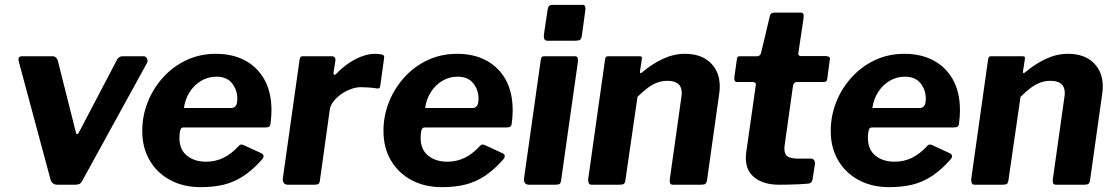

<svg xmlns="http://www.w3.org/2000/svg" viewBox="-20 -762 4601 792"><path d="M571.6 -530Q581.6 -530 586.2 -520.9Q590.9 -511.9 586.7 -502.9L319.8 -17.1Q314 -6.1 307.5 -3.1Q301 0 288.3 0H217.3Q204.6 0 197 -6.9Q189.3 -13.8 187.6 -24.5L56.9 -510.3Q53 -530 71.3 -530H198Q205.9 -530 212.1 -523.4Q218.3 -516.7 219 -509.6L293.4 -214.5Q297.7 -198.8 309.4 -223.2L463.8 -517.6Q472.1 -530 485.5 -530H571.6Z M808.1 10Q736.3 10 682 -19.3Q627.7 -48.6 597.3 -100.6Q566.8 -152.6 566.8 -221.7Q566.8 -283.7 589.2 -340.4Q611.6 -397.1 652.4 -442.3Q693.2 -487.6 748.7 -513.8Q804.1 -540 870.7 -540Q939.9 -540 991.3 -512.3Q1042.8 -484.6 1071.3 -432.7Q1099.8 -380.9 1099.8 -307.5Q1099.8 -294.2 1098.8 -280.1Q1097.8 -265.9 1095.8 -251.3Q1094.8 -242.9 1089.8 -239.5Q1084.8 -236.2 1073.2 -236.2H736.3Q726.1 -236.2 723.1 -223.3Q720.1 -210.5 720.1 -193Q720.1 -145.2 751 -120.1Q781.9 -95 830.1 -95Q868.3 -95 901 -110.6Q933.8 -126.2 965.6 -160.8Q971.1 -166.2 976.4 -165.7Q981.8 -165.2 988.7 -161.8L1055.4 -131.1Q1075.3 -122.4 1061.6 -105.1Q1022.2 -60.6 983.8 -35.5Q945.4 -10.4 902.8 -0.2Q860.1 10 808.1 10ZM934.8 -316.4Q945 -316.4 952 -324.7Q958.9 -333.1 958.9 -355.4Q958.9 -390.9 937.3 -418.3Q915.8 -445.7 872 -445.7Q838.8 -445.7 809.9 -428.7Q781.1 -411.6 762.3 -382.2Q743.5 -352.8 738.6 -316.4Z M1167.6 0Q1155.8 0 1150.6 -7.3Q1145.5 -14.6 1146.5 -25L1215.7 -515.6Q1217.4 -524.9 1219.9 -527.4Q1222.5 -530 1230.1 -530H1349.4Q1356.5 -530 1360.7 -525.1Q1364.8 -520.3 1363.1 -508.9L1356 -464.3Q1355 -454.3 1358.7 -453.4Q1362.4 -452.6 1368.5 -458.7Q1392.3 -483.9 1419.7 -502.1Q1447.1 -520.4 1474.7 -530.2Q1502.3 -540 1524.7 -540Q1544.7 -540 1555.5 -537Q1566.4 -534 1564.7 -524.7L1549.3 -413.2Q1547.9 -402 1545.2 -399.2Q1542.6 -396.4 1537 -397.1Q1517.3 -400 1498.6 -401.2Q1479.8 -402.4 1468.5 -402.4Q1448.8 -402.4 1427.2 -394.4Q1405.6 -386.5 1386.7 -373.1Q1367.9 -359.6 1355.3 -343.3Q1342.8 -327 1340.5 -310.6L1299.8 -18.7Q1298.1 -6.1 1293 -3.1Q1288 0 1274.4 0H1167.6Z M1803.1 10Q1731.3 10 1677 -19.3Q1622.7 -48.6 1592.3 -100.6Q1561.8 -152.6 1561.8 -221.7Q1561.8 -283.7 1584.2 -340.4Q1606.6 -397.1 1647.4 -442.3Q1688.2 -487.6 1743.7 -513.8Q1799.1 -540 1865.7 -540Q1934.9 -540 1986.3 -512.3Q2037.8 -484.6 2066.3 -432.7Q2094.8 -380.9 2094.8 -307.5Q2094.8 -294.2 2093.8 -280.1Q2092.8 -265.9 2090.8 -251.3Q2089.8 -242.9 2084.8 -239.5Q2079.8 -236.2 2068.2 -236.2H1731.3Q1721.1 -236.2 1718.1 -223.3Q1715.1 -210.5 1715.1 -193Q1715.1 -145.2 1746 -120.1Q1776.9 -95 1825.1 -95Q1863.3 -95 1896 -110.6Q1928.8 -126.2 1960.6 -160.8Q1966.1 -166.2 1971.4 -165.7Q1976.8 -165.2 1983.7 -161.8L2050.4 -131.1Q2070.3 -122.4 2056.6 -105.1Q2017.2 -60.6 1978.8 -35.5Q1940.4 -10.4 1897.8 -0.2Q1855.1 10 1803.1 10ZM1929.8 -316.4Q1940 -316.4 1947 -324.7Q1953.9 -333.1 1953.9 -355.4Q1953.9 -390.9 1932.3 -418.3Q1910.8 -445.7 1867 -445.7Q1833.8 -445.7 1804.9 -428.7Q1776.1 -411.6 1757.3 -382.2Q1738.5 -352.8 1733.6 -316.4Z M2294.8 -19.6Q2293.1 -6.1 2288 -3.1Q2283 0 2268.6 0H2163.2Q2150.5 0 2145.5 -7.1Q2140.5 -14.3 2141.5 -25.3L2210.7 -515.3Q2212.4 -524.9 2215.3 -527.4Q2218.2 -530 2226.1 -530H2352.8Q2360 -530 2362.5 -523.2Q2365 -516.4 2364 -508.3ZM2380.1 -614.8Q2378.4 -602.1 2372.8 -598.1Q2367.3 -594.1 2352.9 -594.1H2237.5Q2227.7 -594.1 2224.9 -602.2Q2222.2 -610.2 2223.9 -621.2L2238.9 -722.2Q2241.6 -742 2256.9 -742H2384.1Q2391.2 -742 2393.7 -734.8Q2396.1 -727.6 2394.4 -718.7Z M2421.2 0Q2410.8 0 2408.2 -7.3Q2405.5 -14.6 2406.5 -25L2475.7 -515.6Q2477.4 -524.9 2479.9 -527.4Q2482.5 -530 2490.1 -530H2618Q2623.7 -530 2626.4 -527.6Q2629.1 -525.3 2627.4 -516.7L2619.8 -466.8Q2618.8 -454.7 2630.4 -465Q2670.5 -498.9 2714.9 -519.4Q2759.3 -540 2805.4 -540Q2872.7 -540 2910.9 -502.9Q2949 -465.9 2949 -405.9Q2949 -399.2 2948.5 -392.3Q2948 -385.5 2947 -377.7L2896.6 -19.7Q2894.9 -7.6 2889.8 -3.8Q2884.7 0 2871.9 0H2756.6Q2746.1 0 2743.9 -6.9Q2741.6 -13.8 2743.3 -25L2790.3 -358.8Q2791.3 -364.6 2791.8 -369.6Q2792.3 -374.6 2792.3 -378.1Q2792.3 -403.1 2777.6 -415.9Q2763 -428.6 2733.3 -428.6Q2710.9 -428.6 2690.4 -421Q2670 -413.3 2650.6 -398.5Q2631.2 -383.7 2609.7 -362.7L2559.8 -18.7Q2558.1 -6.1 2552.7 -3.1Q2547.3 0 2533 0H2421.2Z M3194.5 0Q3131 0 3093.8 -28.6Q3056.6 -57.2 3056.6 -108.8Q3056.6 -114.9 3056.9 -121Q3057.2 -127.1 3058.2 -133.5L3097.8 -412Q3098.8 -418.9 3094.2 -421.3Q3089.7 -423.7 3082.1 -423.7H3019.7Q3006.6 -423.7 3009.5 -445.7L3019.9 -519.3Q3021.3 -527.3 3024.4 -528.6Q3027.6 -530 3035.6 -530H3104.6Q3109.8 -530 3114.4 -534.6Q3119 -539.3 3119.7 -545.1L3156 -697.4Q3159.2 -710 3174.6 -710H3283.3Q3290.5 -710 3293.4 -705.2Q3296.3 -700.4 3294.6 -686.6L3273 -541.7Q3272 -537 3275.2 -533.9Q3278.3 -530.7 3283 -530.7H3385.7Q3393.7 -530.7 3399.2 -527.6Q3404.8 -524.6 3403.1 -516.6L3392.3 -436.6Q3391.3 -428.6 3387.5 -426.2Q3383.8 -423.7 3373.4 -423.7H3267.2Q3253.8 -423.7 3251.1 -407.9L3217.2 -166.5Q3216.2 -161.5 3215.9 -157Q3215.6 -152.6 3215.6 -148.1Q3215.6 -124.8 3229.5 -116.3Q3243.3 -107.7 3273.3 -107.7H3326.7Q3333.5 -107.7 3338.4 -100.7Q3343.2 -93.7 3341.8 -86.9L3332.4 -25Q3329.9 -6 3313.1 -4.4Q3296.1 -2.7 3274.8 -1.9Q3253.5 -1 3232.5 -0.5Q3211.5 0 3194.5 0Z M3648.1 10Q3576.3 10 3522 -19.3Q3467.7 -48.6 3437.3 -100.6Q3406.8 -152.6 3406.8 -221.7Q3406.8 -283.7 3429.2 -340.4Q3451.6 -397.1 3492.4 -442.3Q3533.2 -487.6 3588.7 -513.8Q3644.1 -540 3710.7 -540Q3779.9 -540 3831.3 -512.3Q3882.8 -484.6 3911.3 -432.7Q3939.8 -380.9 3939.8 -307.5Q3939.8 -294.2 3938.8 -280.1Q3937.8 -265.9 3935.8 -251.3Q3934.8 -242.9 3929.8 -239.5Q3924.8 -236.2 3913.2 -236.2H3576.3Q3566.1 -236.2 3563.1 -223.3Q3560.1 -210.5 3560.1 -193Q3560.1 -145.2 3591 -120.1Q3621.9 -95 3670.1 -95Q3708.3 -95 3741 -110.6Q3773.8 -126.2 3805.6 -160.8Q3811.1 -166.2 3816.4 -165.7Q3821.8 -165.2 3828.7 -161.8L3895.4 -131.1Q3915.3 -122.4 3901.6 -105.1Q3862.2 -60.6 3823.8 -35.5Q3785.4 -10.4 3742.8 -0.2Q3700.1 10 3648.1 10ZM3774.8 -316.4Q3785 -316.4 3792 -324.7Q3798.9 -333.1 3798.9 -355.4Q3798.9 -390.9 3777.3 -418.3Q3755.8 -445.7 3712 -445.7Q3678.8 -445.7 3649.9 -428.7Q3621.1 -411.6 3602.3 -382.2Q3583.5 -352.8 3578.6 -316.4Z M4001.2 0Q3990.8 0 3988.2 -7.3Q3985.5 -14.6 3986.5 -25L4055.7 -515.6Q4057.4 -524.9 4059.9 -527.4Q4062.5 -530 4070.1 -530H4198Q4203.7 -530 4206.4 -527.6Q4209.1 -525.3 4207.4 -516.7L4199.8 -466.8Q4198.8 -454.7 4210.4 -465Q4250.5 -498.9 4294.9 -519.4Q4339.3 -540 4385.4 -540Q4452.7 -540 4490.9 -502.9Q4529 -465.9 4529 -405.9Q4529 -399.2 4528.5 -392.3Q4528 -385.5 4527 -377.7L4476.6 -19.7Q4474.9 -7.6 4469.8 -3.8Q4464.7 0 4451.9 0H4336.6Q4326.1 0 4323.9 -6.9Q4321.6 -13.8 4323.3 -25L4370.3 -358.8Q4371.3 -364.6 4371.8 -369.6Q4372.3 -374.6 4372.3 -378.1Q4372.3 -403.1 4357.6 -415.9Q4343 -428.6 4313.3 -428.6Q4290.9 -428.6 4270.4 -421Q4250 -413.3 4230.6 -398.5Q4211.2 -383.7 4189.7 -362.7L4139.8 -18.7Q4138.1 -6.1 4132.7 -3.1Q4127.3 0 4113 0H4001.2Z"/></svg>

Font: Libre Franklin Thin
Style: Italic
Weight: 100
Italic angle: -8°
Designer: Pablo Impallari, Rodrigo Fuenzalida, Nhung Nguyen
Foundry: Impallari Type
Version: Version 3.000